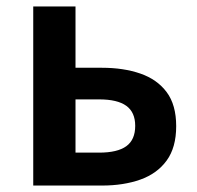

<svg xmlns="http://www.w3.org/2000/svg" viewBox="-20 -575 609 595"><path d="M83 0V-555H214V-365H296Q363 -365 415 -347Q467 -329 496.5 -289.5Q526 -250 526 -184Q526 -118 496.5 -77.5Q467 -37 415 -18.5Q363 0 296 0ZM214 -102H287Q344 -102 371.5 -122Q399 -142 399 -185Q399 -227 371.5 -247Q344 -267 287 -267H214Z"/></svg>

Font: Noto Sans SC SemiBold
Style: Regular
Weight: 600
Designer: Ryoko NISHIZUKA 西塚涼子 (kana, bopomofo & ideographs); Paul D. Hunt (Latin, Greek & Cyrillic); Sandoll Communications 산돌커뮤니
Foundry: Adobe
Version: Version 2.004-H2;hotconv 1.0.118;makeotfexe 2.5.65603